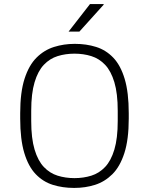

<svg xmlns="http://www.w3.org/2000/svg" viewBox="-20 -911 730 941"><path d="M342 10Q287 10 239 -5Q191 -20 155 -57.5Q119 -95 99 -161.5Q79 -228 79 -330V-356Q79 -459 100.5 -525.5Q122 -592 159.5 -629Q197 -666 245 -681Q293 -696 345 -696H348Q403 -696 451 -681Q499 -666 535 -628.5Q571 -591 591 -524.5Q611 -458 611 -356V-330Q611 -227 589.5 -160.5Q568 -94 530.5 -57Q493 -20 445.5 -5Q398 10 345 10ZM345 -38Q389 -38 427.5 -50Q466 -62 495 -92.5Q524 -123 540.5 -178Q557 -233 557 -318V-368Q557 -453 540.5 -508Q524 -563 495 -593.5Q466 -624 427.5 -636Q389 -648 345 -648Q301 -648 262.5 -636Q224 -624 195 -593.5Q166 -563 149.5 -508Q133 -453 133 -368V-318Q133 -233 149.5 -178Q166 -123 195 -92.5Q224 -62 262.5 -50Q301 -38 345 -38ZM316 -756 421 -891H488V-888L369 -756Z"/></svg>

Font: Chivo Medium Thin
Style: Regular
Weight: 250
Version: Version 2.002